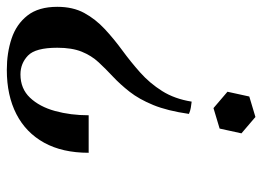

<svg xmlns="http://www.w3.org/2000/svg" viewBox="-123 -632 769 563"><g transform="rotate(-90 261.5 -350.5)"><path d="M325 -675Q283 -675 256.5 -647Q230 -619 217.5 -573.5Q205 -528 205 -475H95Q95 -552 124.5 -605.5Q154 -659 208.5 -687Q263 -715 338 -715Q388 -715 430 -701Q472 -687 497.5 -654.5Q523 -622 523 -567Q523 -521 505 -488Q487 -455 458 -428Q429 -401 395.5 -376.5Q362 -352 330.5 -324Q299 -296 276 -259.5Q253 -223 245 -173Q236 -174 227 -175.5Q218 -177 209 -181Q218 -244 235 -285.5Q252 -327 274 -355Q296 -383 318.5 -404Q341 -425 360.5 -446Q380 -467 391.5 -495.5Q403 -524 403 -567Q403 -631 380 -653Q357 -675 325 -675ZM226 -109 274 -68 260 -4 200 14 152 -27 166 -91Z"/></g></svg>

Font: Poltawski Nowy
Style: Italic
Weight: 400
Italic angle: -12°
Designer: Adam Pótawski, Mateusz Machalski, Borys Kosmynka, Ania Wieluska
Foundry: Capitalics.wtf
Version: Version 1.001;gftools[0.9.25]